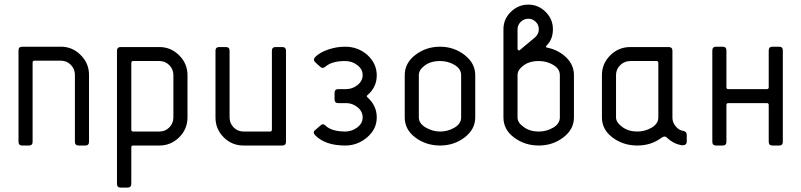

<svg xmlns="http://www.w3.org/2000/svg" viewBox="-20 -645 3552 851"><path d="M374.5 -313.5V-16.6Q374.5 0 357.9 0H328.6Q312 0 312 -16.6V-313.5Q312 -339.4 293.9 -357.7Q275.9 -376 250 -376H132.8Q124.5 -376 124.5 -367.7V-16.6Q124.5 0 107.9 0H78.6Q62 0 62 -16.6V-421.4Q62 -438 78.6 -438H250Q300.8 -438 337.6 -401.1Q374.5 -364.3 374.5 -313.5Z M748.5 -124.5V-312Q748.5 -337.9 730.5 -356.2Q712.4 -374.5 686.5 -374.5H570.3Q562 -374.5 562 -366.2V-70.3Q562 -62 570.3 -62H686.5Q712.4 -62 730.5 -80.3Q748.5 -98.6 748.5 -124.5ZM811 -312V-124.5Q811 -72.8 774.2 -36.4Q737.3 0 686.5 0H570.3Q562 0 562 7.3V169.9Q562 186.5 544.4 186.5H515.1Q498.5 186.5 498.5 169.9V-419.9Q498.5 -436.5 515.1 -436.5H686.5Q737.3 -436.5 774.2 -399.7Q811 -362.8 811 -312Z M935.1 -124.5V-419.9Q935.1 -436.5 951.7 -436.5H981Q997.6 -436.5 997.6 -419.9V-124.5Q997.6 -98.6 1015.6 -80.3Q1033.7 -62 1059.6 -62H1176.8Q1185.1 -62 1185.1 -70.3V-419.9Q1185.1 -436.5 1201.7 -436.5H1231Q1247.6 -436.5 1247.6 -419.9V-16.6Q1247.6 0 1231 0H1059.6Q1007.8 0 971.4 -36.4Q935.1 -72.8 935.1 -124.5Z M1479.5 -250H1514.2Q1542 -250 1564.7 -268.1Q1587.4 -286.1 1587.4 -312.3Q1587.4 -338.4 1563.7 -356.4Q1540 -374.5 1509.8 -374.5Q1449.7 -374.5 1421.4 -348.6Q1409.2 -339.4 1399.9 -348.6L1377.9 -368.2Q1371.6 -374.5 1371.6 -380.6Q1371.6 -386.7 1377.9 -393.1Q1397.5 -412.6 1434.3 -425.3Q1471.2 -438 1509.8 -438Q1565.9 -438 1607.4 -402.3Q1649.9 -363.8 1649.9 -311Q1649.9 -258.3 1608.4 -223.1Q1603 -219.2 1608.4 -213.9Q1649.9 -176.8 1649.9 -124.8Q1649.9 -72.8 1607.4 -36.4Q1564.9 0 1509.8 0Q1422.9 0 1377.9 -44.4Q1363.3 -59.1 1377.9 -69.3L1399.9 -88.4Q1406.2 -94.7 1412.1 -94.2Q1416 -94.2 1421.4 -89.4Q1448.2 -62.5 1509.8 -62Q1538.6 -62 1563 -79.8Q1587.4 -97.7 1587.4 -124.5Q1587.4 -151.4 1564.7 -169.7Q1542 -188 1514.2 -188H1479.5Q1462.9 -188 1462.9 -204.6V-233.4Q1462.9 -250 1479.5 -250Z M2023.9 -124.5V-312Q2023.9 -339.8 1994.9 -357.2Q1965.8 -374.5 1930.7 -374.5Q1887.2 -374.5 1861.3 -353.5Q1836.4 -335 1836.4 -312V-124.5Q1836.4 -97.7 1866.9 -79.8Q1897.5 -62 1930.7 -62Q1964.8 -62 1994.4 -79.3Q2023.9 -96.7 2023.9 -124.5ZM2086.4 -312V-124.5Q2086.4 -71.8 2039.3 -35.9Q1992.2 0 1930.7 0Q1868.7 0 1821.3 -35.2Q1773.9 -70.3 1773.9 -124.5V-312Q1773.9 -365.7 1821.3 -401.9Q1868.7 -438 1930.7 -438Q1991.7 -438 2039.1 -401.4Q2086.4 -364.7 2086.4 -312Z M2321.8 -562Q2302.2 -562 2288.1 -548.1Q2273.9 -534.2 2273.9 -515.6V-428.2Q2273.9 -425.3 2277.6 -422.6Q2281.2 -419.9 2284.2 -423.3L2351.6 -479.5Q2368.2 -494.1 2368.2 -515.6Q2368.2 -535.2 2354.2 -548.6Q2340.3 -562 2321.8 -562ZM2523.9 -312V-124.5Q2523.9 -71.8 2476.8 -35.9Q2429.7 0 2368.2 0Q2306.2 0 2258.8 -35.2Q2211.4 -70.3 2211.4 -124.5V-515.6Q2211.4 -560.1 2244.1 -592.3Q2276.9 -624.5 2321.5 -624.5Q2366.2 -624.5 2398.4 -592.3Q2430.7 -560.1 2430.7 -515.6Q2430.7 -471.2 2403.3 -443.8Q2395 -435.5 2406.7 -433.6Q2455.6 -423.3 2489.7 -390.4Q2523.9 -357.4 2523.9 -312ZM2461.4 -124.5V-312Q2461.4 -339.8 2432.4 -357.2Q2403.3 -374.5 2368.2 -374.5Q2324.7 -374.5 2298.8 -353.5Q2273.9 -335 2273.9 -312V-124.5Q2273.9 -101.6 2298.8 -84Q2325.7 -62 2368.2 -62Q2402.3 -62 2431.9 -79.3Q2461.4 -96.7 2461.4 -124.5Z M2960.4 -419.9V-122.6Q2960.4 -102.1 2975.6 -84.2Q2990.7 -66.4 3010.3 -64.5Q3023.9 -60.5 3023.9 -47.9V-17.6Q3023.9 -1 3003.9 -1Q2965.3 -6.3 2934.6 -36.1Q2926.3 -44.4 2911.6 -34.2Q2866.2 0 2804.7 0Q2742.7 0 2695.3 -35.2Q2647.9 -70.3 2647.9 -124.5V-312Q2647.9 -362.8 2684.8 -399.7Q2721.7 -436.5 2773.9 -436.5H2943.8Q2960.4 -436.5 2960.4 -419.9ZM2897.9 -124.5V-366.2Q2897.9 -374.5 2889.6 -374.5H2773.9Q2748 -374.5 2729.2 -356.4Q2710.4 -338.4 2710.4 -312V-124.5Q2710.4 -102.5 2738 -82.3Q2765.6 -62 2804.7 -62Q2838.9 -62 2868.4 -79.3Q2897.9 -96.7 2897.9 -124.5Z M3449.7 -421.4V-16.6Q3449.7 0 3433.1 0H3403.8Q3387.2 0 3387.2 -16.6V-179.7Q3387.2 -188 3378.9 -188H3208Q3199.7 -188 3199.7 -179.7V-16.6Q3199.7 0 3183.1 0H3153.8Q3137.2 0 3137.2 -16.6V-421.4Q3137.2 -438 3153.8 -438H3183.1Q3199.7 -438 3199.7 -421.4V-258.3Q3199.7 -250 3208 -250H3378.9Q3387.2 -250 3387.2 -258.3V-421.4Q3387.2 -438 3403.8 -438H3433.1Q3449.7 -438 3449.7 -421.4Z"/></svg>

Font: GOSTRUS
Style: type_B
Weight: 400
Designer: Юрий и Татьяна Кривогуз
Version: Version 02.00